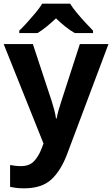

<svg xmlns="http://www.w3.org/2000/svg" viewBox="-20 -786 611 1046"><path d="M0 -546H159L262 -234Q269 -212 275.5 -187.5Q282 -163 285 -141H289Q292 -162 299.5 -187Q307 -212 314 -234L415 -546H571L347 50Q313 142 260.5 191Q208 240 111 240Q85 240 66.5 237.5Q48 235 35 232V113Q45 115 61 117Q77 119 94 119Q140 119 165 92.5Q190 66 205 27L217 -4ZM362 -766Q376 -743 399 -715.5Q422 -688 445.5 -662.5Q469 -637 487 -619V-606H387Q361 -621 336 -641Q311 -661 285 -686Q258 -661 235 -642Q212 -623 185 -606H85V-619Q104 -637 127.5 -663Q151 -689 173.5 -716Q196 -743 210 -766Z"/></svg>

Font: Noto Sans Thai Looped
Style: Bold
Weight: 700
Designer: Sasikarn Vongin, Ben Mitchell
Foundry: The Fontpad Ltd
Version: Version 1.001; ttfautohint (v1.8.4.7-5d5b)